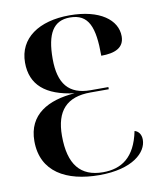

<svg xmlns="http://www.w3.org/2000/svg" viewBox="-83 -790 728 868"><g transform="rotate(-10 281.5 -356.5)"><path d="M304 11C457 11 524 -55 524 -113C524 -137 512 -153 494 -158C470 -39 406 1 322 1C219 1 167 -61 167 -193C167 -308 219 -364 328 -364H412V-374H330C231 -374 186 -429 186 -543C186 -659 219 -714 295 -714C381 -714 405 -651 405 -519C468 -519 511 -537 511 -590C511 -665 434 -724 295 -724C154 -724 60 -660 60 -548C60 -446 126 -389 257 -373C135 -364 40 -314 40 -191C40 -50 152 11 304 11Z"/></g></svg>

Font: Noto Serif Display SemiCondensed SemiBold
Style: Regular
Weight: 600
Width: 4
Designer: Monotype Design Team
Foundry: Monotype Imaging Inc.
Version: Version 2.009